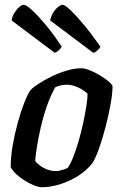

<svg xmlns="http://www.w3.org/2000/svg" viewBox="-20 -787 513 807"><path d="M155 0Q144 0 125.5 -7Q107 -14 87 -26Q67 -38 50.5 -53Q34 -68 25 -84Q25 -128 33.5 -177Q42 -226 55 -272.5Q68 -319 82 -355Q96 -391 108 -408Q118 -419 141.5 -434.5Q165 -450 195.5 -465Q226 -480 259 -490Q292 -500 322 -500Q336 -500 356.5 -492Q377 -484 398 -471.5Q419 -459 434.5 -446.5Q450 -434 453 -425Q453 -395 445 -350Q437 -305 424.5 -256.5Q412 -208 397.5 -166.5Q383 -125 369 -102Q343 -69 306.5 -46.5Q270 -24 230.5 -12Q191 0 155 0ZM214 -68Q221 -68 229 -69.5Q237 -71 246.5 -74Q256 -77 264 -81Q275 -95 287 -125Q299 -155 310 -192.5Q321 -230 329.5 -269.5Q338 -309 343 -341.5Q348 -374 348 -393Q337 -404 323 -412Q309 -420 293 -425.5Q277 -431 261 -431Q249 -431 237.5 -428.5Q226 -426 213 -421Q193 -387 177.5 -342.5Q162 -298 151.5 -252.5Q141 -207 135 -169Q129 -131 128 -110Q136 -100 149.5 -90Q163 -80 180.5 -74Q198 -68 214 -68ZM372 -565 191 -701Q194 -718 203 -733Q212 -748 224 -757.5Q236 -767 243 -767Q252 -767 275.5 -745Q299 -723 332 -683.5Q365 -644 402 -591Q400 -585 390.5 -576Q381 -567 372 -565ZM210 -565 29 -701Q31 -717 40 -732Q49 -747 60.5 -757Q72 -767 80 -767Q90 -767 115 -744Q140 -721 173 -681.5Q206 -642 239 -591Q237 -585 228 -576.5Q219 -568 210 -565Z"/></svg>

Font: Texturina Medium 12pt SemiBold
Style: Italic
Weight: 600
Italic angle: -11°
Version: Version 1.002